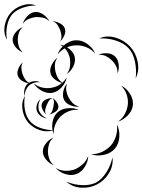

<svg xmlns="http://www.w3.org/2000/svg" viewBox="-77 -796 675 910"><path d="M-44 -608Q-61 -637 -55 -672.5Q-49 -708 -28 -733Q-6 -759 28.5 -770.5Q63 -782 94 -770Q60 -770 28.5 -758.5Q-3 -747 -20 -727Q-37 -706 -43.5 -673.5Q-50 -641 -44 -608ZM31 -683Q36 -702 52.5 -719.5Q69 -737 89 -739Q109 -741 128.5 -727Q148 -713 157 -695Q143 -709 125 -712.5Q107 -716 91 -715Q76 -713 59 -706Q42 -699 31 -683ZM172 -695Q188 -695 206 -686Q224 -677 230 -662Q236 -647 228 -628.5Q220 -610 208 -600Q216 -614 214 -628Q212 -642 208 -654Q203 -666 195.5 -678Q188 -690 172 -695ZM31 -548Q13 -554 -2 -571.5Q-17 -589 -17 -608Q-17 -626 -2 -643.5Q13 -661 31 -667Q17 -655 12 -639Q7 -623 7 -608Q7 -593 12 -576.5Q17 -560 31 -548ZM393 -614Q430 -630 471 -617.5Q512 -605 540 -575Q567 -545 575.5 -503Q584 -461 566 -425Q571 -465 562.5 -505Q554 -545 532 -568Q510 -592 471.5 -604Q433 -616 393 -614ZM196 -538Q203 -559 220 -576Q215 -580 208 -584Q216 -583 224 -580Q237 -591 252.5 -598Q268 -605 284 -605Q312 -606 338 -587Q364 -568 374 -542Q356 -563 331.5 -572.5Q307 -582 284 -581Q262 -581 241 -572Q254 -564 264 -552Q274 -540 277 -526Q282 -504 270 -480.5Q258 -457 239 -445Q253 -463 255 -483Q257 -503 254 -521Q251 -533 245.5 -545Q240 -557 230 -567Q210 -556 196 -538ZM389 -536Q407 -545 431 -543.5Q455 -542 469 -528Q483 -514 485.5 -490Q488 -466 480 -448Q481 -468 472.5 -484Q464 -500 452 -511Q441 -522 425 -530Q409 -538 389 -536ZM239 -429Q235 -404 215.5 -382.5Q196 -361 171 -356Q147 -352 121.5 -365.5Q96 -379 83 -401Q102 -385 125 -380.5Q148 -376 167 -380Q180 -382 192.5 -387.5Q205 -393 217 -403Q199 -407 182.5 -420Q166 -433 162 -450Q158 -469 169 -490.5Q180 -512 196 -523Q184 -507 183 -489Q182 -471 186 -456Q189 -442 196.5 -428Q204 -414 219 -404Q231 -415 239 -429ZM67 -401Q50 -401 32 -410.5Q14 -420 8 -436Q2 -451 10 -470.5Q18 -490 31 -500Q23 -486 24.5 -471Q26 -456 30 -444Q35 -431 43 -419Q51 -407 67 -401ZM299 -291Q280 -288 258 -296.5Q236 -305 227 -322Q218 -340 223 -363Q228 -386 241 -400Q234 -382 237.5 -364.5Q241 -347 248 -334Q255 -320 267.5 -307.5Q280 -295 299 -291ZM497 -390Q521 -379 538 -353Q555 -327 553 -300Q551 -273 530 -250.5Q509 -228 483 -220Q505 -236 516 -258.5Q527 -281 529 -302Q531 -324 523.5 -347.5Q516 -371 497 -390ZM145 -235Q130 -236 116.5 -246Q103 -256 98 -270Q93 -284 98 -300.5Q103 -317 115 -326Q107 -313 105.5 -299Q104 -285 107 -273Q111 -262 121 -251.5Q131 -241 145 -235ZM178 -160Q167 -184 171.5 -214Q176 -244 194 -262Q213 -280 243 -283Q273 -286 297 -275Q271 -278 248.5 -268.5Q226 -259 211 -245Q196 -230 186 -208Q176 -186 178 -160ZM477 -206Q491 -180 488.5 -146.5Q486 -113 467 -91Q448 -69 415 -62Q382 -55 355 -65Q384 -65 408.5 -77Q433 -89 449 -107Q464 -124 472.5 -150.5Q481 -177 477 -206ZM178 -13Q158 -20 142 -39Q126 -58 126 -78Q126 -99 142 -118Q158 -137 177 -144Q161 -131 155.5 -113Q150 -95 150 -78Q150 -62 156 -44Q162 -26 178 -13ZM341 -57Q341 -31 325 -5.5Q309 20 285 29Q261 38 232.5 29Q204 20 187 0Q209 13 233 13.5Q257 14 277 7Q296 -1 314 -16.5Q332 -32 341 -57ZM456 -50Q461 -11 439.5 24.5Q418 60 383 78Q349 96 307.5 93.5Q266 91 238 65Q273 80 312 81.5Q351 83 379 69Q406 54 427 21Q448 -12 456 -50ZM41 -341Q35 -355 39 -372Q43 -389 54 -399Q66 -409 83 -411Q100 -413 113 -406Q98 -408 84 -403.5Q70 -399 61 -391Q52 -383 46 -369.5Q40 -356 41 -341ZM176 -179Q145 -168 111 -179.5Q77 -191 56 -216Q35 -242 29.5 -277Q24 -312 41 -341Q35 -308 41 -275.5Q47 -243 64 -223Q81 -202 112 -190.5Q143 -179 176 -179ZM141 -254Q131 -263 124 -278.5Q117 -294 122 -306Q127 -319 143 -325.5Q159 -332 172 -331Q160 -327 154 -317Q148 -307 144 -297Q140 -288 137.5 -277Q135 -266 141 -254ZM172 -331Q183 -325 192.5 -311Q202 -297 199 -285Q197 -273 183 -264.5Q169 -256 156 -254Q167 -260 170.5 -270Q174 -280 176 -290Q178 -300 179 -310.5Q180 -321 172 -331Z"/></svg>

Font: Rubik Puddles
Style: Regular
Weight: 400
Designer: Hubert and Fischer, NaN
Foundry: Hubert and Fischer, NaN
Version: Version 2.200